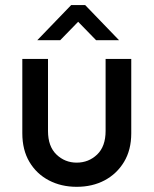

<svg xmlns="http://www.w3.org/2000/svg" viewBox="-20 -721 602 752"><path d="M280.3 10.7Q219.7 10.7 171.4 -14.6Q123 -40 95.2 -86.9Q67.4 -133.8 67.4 -199.2V-490.2H168V-208Q168 -147.5 201.2 -115.7Q234.4 -84 280.3 -84Q327.1 -84 360.4 -115.7Q393.6 -147.5 393.6 -208V-490.2H494.1V-199.2Q494.1 -133.8 465.8 -86.9Q437.5 -40 389.6 -14.6Q341.8 10.7 280.3 10.7ZM126 -563.5 258.8 -701.2H313.5L446.3 -563.5H356.4L286.1 -635.7L215.8 -563.5Z"/></svg>

Font: Sen Medium
Style: Regular
Weight: 500
Designer: Kosal Sen, Philatype
Foundry: Philatype
Version: Version 2.000;gftools[0.9.31]